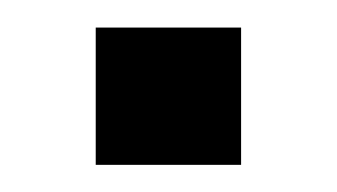

<svg xmlns="http://www.w3.org/2000/svg" viewBox="-20 -420 246 140"><path d="M49.8 -299.8V-399.9H155.8V-299.8Z"/></svg>

Font: TASA Orbiter Text
Style: Regular
Weight: 400
Designer: Weizhong Zhang
Version: Version 1.000;Glyphs 3.1.2 (3151)